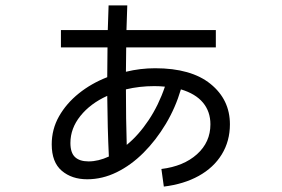

<svg xmlns="http://www.w3.org/2000/svg" viewBox="-20 -644 1040 709"><path d="M205 -469V-533H378Q379 -579 381 -624H450Q448 -579 447 -533H777V-469H446Q445 -424 445 -379Q498 -392 553 -392Q686 -392 757.5 -334Q829 -276 829 -185Q829 -123 799 -74Q769 -25 714 5.5Q659 36 585 45L576 -20Q658 -30 707.5 -74.5Q757 -119 757 -185Q757 -232 729.5 -265Q702 -298 648 -314Q628 -246 592 -186Q556 -126 510 -80Q464 -34 411 -8Q358 18 302 18Q245 18 208 -13.5Q171 -45 171 -111Q171 -167 198 -214.5Q225 -262 271 -299Q317 -336 376 -359Q376 -414 377 -469ZM550 -326Q495 -326 445 -314Q445 -203 448 -109Q492 -145 529 -200.5Q566 -256 589 -324Q570 -326 550 -326ZM240 -116Q240 -80 257 -64Q274 -48 307 -48Q343 -48 382 -66Q377 -172 376 -290Q314 -262 277 -216Q240 -170 240 -116Z"/></svg>

Font: Murecho
Style: Regular
Weight: 400
Designer: Neil Summerour
Foundry: Positype
Version: Version 1.010; ttfautohint (v1.8.3)